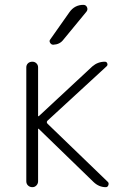

<svg xmlns="http://www.w3.org/2000/svg" viewBox="-20 -775 540 795"><path d="M267.6 -724.6Q289.1 -754.9 325.2 -754.9Q335.9 -754.9 340.3 -745.1Q344.7 -735.4 337.9 -726.6L242.2 -610.4Q227.5 -590.8 200.2 -589.8Q192.4 -589.8 187.5 -597.7Q182.6 -605.5 188.5 -612.3ZM114.3 0Q103.5 0 96.2 -6.8Q88.9 -13.7 88.9 -24.4V-496.1Q88.9 -505.9 95.7 -512.7Q102.5 -519.5 114.3 -519.5Q124 -519.5 130.9 -512.7Q137.7 -505.9 137.7 -496.1V-294.9Q137.7 -293.9 138.7 -293.9H140.6L362.3 -500Q384.8 -519.5 414.1 -519.5Q421.9 -519.5 424.3 -512.2Q426.8 -504.9 420.9 -500L176.8 -275.4Q170.9 -269.5 176.8 -262.7L426.8 -21.5Q431.6 -16.6 428.7 -8.3Q425.8 0 418 0Q389.6 0 367.2 -21.5L140.6 -241.2Q139.6 -242.2 138.7 -242.2Q137.7 -242.2 137.7 -241.2V-24.4Q137.7 -14.6 130.9 -7.3Q124 0 114.3 0Z"/></svg>

Font: Rounded Mgen+ 2m light
Style: Regular
Weight: 200
Designer: [Source Han Sans]
Ryoko NISHIZUKA  (kana & ideographs); Paul D. Hunt (Latin, Greek & Cyrillic); Wenlong ZHANG  (bopomofo
Version: Version 1.059.20150602